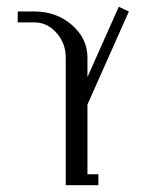

<svg xmlns="http://www.w3.org/2000/svg" viewBox="-20 -546 432 566"><path d="M32.2 -480V-512.2H81.1Q146 -512.2 191.9 -472.4Q237.8 -432.6 237.8 -376V-318.8L330.1 -525.9L359.9 -512.2L237.8 -237.8V-32.2H270V0H173.8V-376Q173.8 -418.5 146.5 -449.2Q119.1 -480 81.1 -480Z"/></svg>

Font: Gawaa
Style: Regular
Weight: 400
Designer: T. Christopher White
Version: Version 1.0